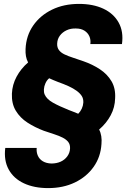

<svg xmlns="http://www.w3.org/2000/svg" viewBox="-20 -732 655 984"><path d="M227 232Q155 232 102.5 207.5Q50 183 24.5 136.5Q-1 90 7 26H168Q166 48 174 66Q182 84 199.5 94.5Q217 105 243 106Q270 106 291 96.5Q312 87 325 69Q338 51 339 29Q340 9 330 -4Q320 -17 301.5 -26.5Q283 -36 258 -44Q233 -52 204 -62Q159 -79 121 -103.5Q83 -128 61 -164.5Q39 -201 41 -252Q43 -298 65 -339Q87 -380 124 -412Q116 -427 113 -444Q110 -461 111 -481Q114 -549 150 -601Q186 -653 246.5 -682.5Q307 -712 385 -712Q457 -712 509.5 -687.5Q562 -663 588 -616.5Q614 -570 605 -506H443Q446 -528 438 -546Q430 -564 412.5 -575Q395 -586 369 -586Q343 -587 321.5 -577Q300 -567 287 -549.5Q274 -532 273 -509Q272 -489 282 -475.5Q292 -462 311 -453Q330 -444 355 -436Q380 -428 408 -418Q454 -402 492 -377Q530 -352 551.5 -315.5Q573 -279 570 -228Q569 -182 547.5 -141.5Q526 -101 488 -68Q496 -53 499 -34Q502 -15 500 6Q496 72 460 123Q424 174 364 203Q304 232 227 232ZM381 -149Q392 -160 399 -175Q406 -190 407 -206Q408 -226 399 -240Q390 -254 373 -266.5Q356 -279 332 -290Q308 -301 277 -312Q266 -316 253.5 -321.5Q241 -327 232 -331Q220 -321 213 -305.5Q206 -290 205 -274Q204 -259 209 -247.5Q214 -236 224.5 -225.5Q235 -215 251 -206Q267 -197 287.5 -187.5Q308 -178 333 -168Q347 -163 359 -158Q371 -153 381 -149Z"/></svg>

Font: DM Sans 28pt Black
Style: Italic
Weight: 900
Italic angle: -10°
Version: Version 4.004;gftools[0.9.30]